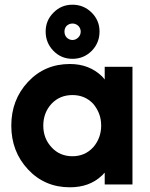

<svg xmlns="http://www.w3.org/2000/svg" viewBox="-20 -784 638 816"><path d="M288 -764Q240 -764 207 -730Q190 -713 182 -693Q174 -673 174 -650Q174 -602 207 -568Q240 -534 288 -534Q336 -534 370 -568Q403 -602 403 -650Q403 -697 370 -730Q336 -764 288 -764ZM288 -684Q302 -684 313 -674Q318 -669 320.5 -662.5Q323 -656 323 -650Q323 -635 313 -625Q302 -614 288 -614Q274 -614 263 -625Q254 -635 254 -650Q254 -664 263 -674Q274 -684 288 -684ZM425 -500V-446Q422 -450 419 -453.5Q416 -457 413 -460Q359 -512 277 -512Q170 -512 99 -436Q28 -360 28 -250Q28 -140 99 -64Q170 12 277 12Q360 12 412 -37Q416 -40 418.5 -43.5Q421 -47 425 -50V0H543V-500ZM288 -380Q341 -380 376 -343Q392 -324 401 -301Q410 -278 410 -250Q410 -223 401 -199.5Q392 -176 376 -158Q341 -120 288 -120Q234 -120 199 -158Q164 -196 164 -250Q164 -305 199 -343Q234 -380 288 -380Z"/></svg>

Font: Unageo
Style: Bold
Weight: 700
Designer: Richard Sepsi
Foundry: Richard Sepsi
Version: Version 2.000